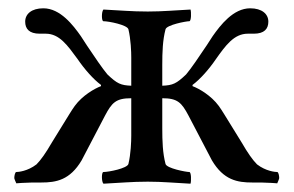

<svg xmlns="http://www.w3.org/2000/svg" viewBox="-20 -442 712 465"><path d="M297.9 -234.4C272.5 -235.4 263.7 -239.3 240.2 -261.7C228.5 -275.4 208 -305.7 190.4 -332L175.8 -354.5C157.2 -380.9 126 -421.9 85 -421.9C56.6 -421.9 41 -408.2 41 -389.6C41 -372.1 50.8 -360.4 76.2 -360.4H90.8C124 -360.4 143.6 -332 168 -298.8C184.6 -274.4 206.1 -250 224.6 -236.3V-233.4C209 -227.5 179.7 -210.9 161.1 -185.5C153.3 -174.8 143.6 -158.2 133.8 -142.6L105.5 -96.7C90.8 -71.3 79.1 -54.7 68.4 -43.9C46.9 -27.3 24.4 -25.4 19.5 -25.4C16.6 -25.4 14.6 -16.6 14.6 -10.7C14.6 -8.8 18.6 0 19.5 2C23.4 2 28.3 1 33.2 1C46.9 0 63.5 0 80.1 0C116.2 0 149.4 -5.9 177.7 -53.7L234.4 -162.1C251 -193.4 260.7 -204.1 297.9 -204.1V-113.3C297.9 -99.6 296.9 -69.3 291 -44.9C288.1 -34.2 243.2 -25.4 230.5 -25.4C225.6 -25.4 225.6 -2 230.5 2.9C270.5 1 297.9 -2 337.9 -2C375 -2 402.3 1 441.4 2.9C443.4 -2.9 443.4 -25.4 438.5 -25.4C430.7 -25.4 383.8 -34.2 380.9 -44.9C374 -71.3 373 -99.6 373 -131.8V-204.1C410.2 -204.1 419.9 -193.4 436.5 -162.1L493.2 -53.7C521.5 -5.9 554.7 0 590.8 0C607.4 0 624 0 637.7 1C642.6 1 647.5 2 651.4 2C652.3 0 656.2 -8.8 656.2 -10.7C656.2 -16.6 654.3 -25.4 651.4 -25.4C646.5 -25.4 624 -27.3 602.5 -43.9C591.8 -54.7 580.1 -71.3 565.4 -96.7L537.1 -142.6C527.3 -158.2 517.6 -174.8 509.8 -185.5C491.2 -210.9 461.9 -227.5 446.3 -233.4V-236.3C464.8 -250 486.3 -274.4 502.9 -298.8C526.4 -332 546.9 -360.4 580.1 -360.4H594.7C620.1 -360.4 629.9 -372.1 629.9 -389.6C629.9 -408.2 614.3 -421.9 585.9 -421.9C544.9 -421.9 513.7 -380.9 495.1 -354.5L480.5 -332C462.9 -305.7 442.4 -275.4 430.7 -261.7C407.2 -239.3 398.4 -235.4 373 -234.4V-284.2C373 -316.4 374 -344.7 380.9 -371.1C383.8 -381.8 430.7 -390.6 438.5 -390.6C443.4 -390.6 443.4 -413.1 441.4 -418.9C402.3 -417 375 -414.1 337.9 -414.1C297.9 -414.1 270.5 -417 230.5 -418.9C225.6 -414.1 225.6 -390.6 230.5 -390.6C243.2 -390.6 288.1 -381.8 291 -371.1C296.9 -346.7 297.9 -316.4 297.9 -302.7Z"/></svg>

Font: Crimson
Style: Roman
Weight: 400
Version: Version 0.2